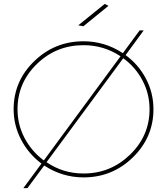

<svg xmlns="http://www.w3.org/2000/svg" viewBox="-20 -911 858 986"><path d="M537 -881 408 -776 382 -781 518 -891ZM625 -628Q691 -580 729.5 -507Q768 -434 768 -350Q768 -206 662.5 -103Q557 0 409 0Q300 0 207 -61L121 55H100L193 -71Q127 -120 88.5 -193.5Q50 -267 50 -350Q50 -494 155.5 -596.5Q261 -699 409 -699Q518 -699 611 -638L697 -755H718ZM70 -350Q70 -271 106 -202.5Q142 -134 205 -87L599 -622Q513 -679 409 -679Q269 -679 169.5 -582.5Q70 -486 70 -350ZM409 -20Q548 -20 648 -117Q748 -214 748 -350Q748 -429 712 -497.5Q676 -566 613 -612L219 -78Q304 -20 409 -20Z"/></svg>

Font: Montserrat arm Thin
Style: Regular
Weight: 250
Designer: Julieta Ulanovsky
Foundry: Julieta Ulanovsky
Version: Version 6.000;PS 006.000;hotconv 1.0.88;makeotf.lib2.5.64775